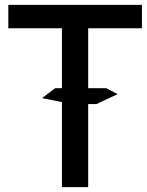

<svg xmlns="http://www.w3.org/2000/svg" viewBox="-20 -771 604 790"><path d="M564 -654.8H342.8V-408.2H417L463.9 -383.8L377 -342.8H342.8V-1H234.9V-351.1L152.8 -367.2L207 -408.2H234.9V-654.8H14.2V-751H564Z"/></svg>

Font: Oakes Grotesk Medium
Style: Regular
Weight: 500
Designer: Samuel Oakes
Foundry: Samuel Oakes
Version: Version 1.000;PS 001.000;hotconv 1.0.88;makeotf.lib2.5.64775